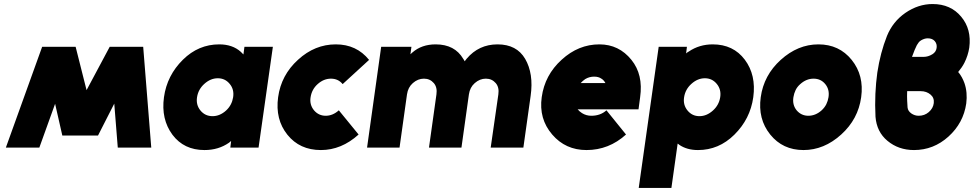

<svg xmlns="http://www.w3.org/2000/svg" viewBox="-20 -732 4828 952"><path d="M289 -60H466L355 -500H189ZM9 0H175L355 -500H189ZM564 0H730L690 -500H524ZM289 -60H466L690 -500H524Z M1192 -500 1187 -462Q1184 -465 1180.5 -468.5Q1177 -472 1174 -475Q1133 -512 1067 -512Q964 -512 887 -436Q808 -358 793 -250Q778 -141 835 -64Q892 12 994 12Q1063 12 1115 -24Q1118 -26 1120.5 -28.5Q1123 -31 1126 -33L1122 0H1262L1333 -500ZM1060 -344Q1096 -344 1119 -316Q1130 -303 1134.5 -286.5Q1139 -270 1136 -250Q1133 -231 1124.5 -214.5Q1116 -198 1101 -184Q1070 -156 1034 -156Q997 -156 974 -184Q951 -212 957 -250Q963 -289 993 -316Q1024 -344 1060 -344Z M1645 -512Q1541 -512 1458 -436Q1374 -360 1359 -250Q1344 -140 1405 -64Q1466 12 1571 12Q1673 12 1758 -65L1660 -185Q1630 -158 1595 -158Q1560 -158 1537 -185Q1514 -213 1520 -250Q1526 -289 1555 -315Q1585 -342 1621 -342Q1657 -342 1679 -315L1810 -435Q1748 -512 1645 -512Z M2575 0 2611 -256Q2619 -312 2612 -358Q2605 -404 2584 -440Q2542 -512 2447 -512Q2354 -512 2294 -441Q2292 -438 2289 -434.5Q2286 -431 2284 -428Q2283 -431 2281 -434Q2279 -437 2277 -440Q2235 -512 2140 -512Q2071 -512 2025 -472Q2023 -470 2020 -467.5Q2017 -465 2015 -463L2020 -500H1870L1800 0H1961L1998 -264Q2003 -299 2027 -320Q2052 -342 2082 -342Q2112 -342 2131 -320Q2149 -299 2144 -264L2107 0H2268L2305 -264Q2310 -299 2334 -320Q2359 -342 2389 -342Q2419 -342 2438 -320Q2456 -299 2451 -264L2413 0Z M3146 -190 3154 -250Q3170 -362 3111 -435Q3049 -512 2952 -512Q2848 -512 2765 -436Q2681 -360 2666 -250Q2651 -143 2718 -65Q2784 12 2888 12Q2999 12 3084 -65L2987 -185Q2957 -158 2912 -158Q2887 -158 2866 -171Q2860 -175 2854.5 -179.5Q2849 -184 2844 -190ZM2926 -352Q2948 -352 2962 -342Q2974 -335 2982 -320H2859Q2870 -332 2882 -340Q2902 -352 2926 -352Z M3386 -500 3382 -467Q3385 -470 3388.5 -472.5Q3392 -475 3396 -477Q3448 -512 3514 -512Q3616 -512 3673 -436Q3730 -360 3715 -250Q3700 -142 3621 -64Q3544 12 3441 12Q3386 12 3348 -14Q3346 -16 3344 -17.5Q3342 -19 3340 -20L3309 200H3147L3246 -500ZM3448 -156Q3484 -156 3515 -184Q3545 -211 3551 -250Q3557 -288 3534 -316Q3511 -344 3475 -344Q3439 -344 3408 -316Q3378 -289 3372 -250Q3366 -212 3389 -184Q3412 -156 3448 -156Z M4038 -512Q3936 -512 3851 -435Q3767 -359 3752 -250Q3737 -142 3799 -65Q3861 12 3964 12Q4066 12 4151 -65Q4235 -141 4250 -250Q4265 -358 4203 -435Q4141 -512 4038 -512ZM4014 -342Q4050 -342 4072 -315Q4094 -288 4088 -250Q4085 -231 4077 -215Q4069 -199 4054 -185Q4024 -158 3988 -158Q3953 -158 3930 -185Q3908 -212 3914 -250Q3917 -269 3925 -285.5Q3933 -302 3948 -315Q3978 -342 4014 -342Z M4604 -712Q4533 -712 4469 -668Q4407 -625 4378 -554Q4345 -471 4330 -372Q4323 -322 4320.5 -267Q4318 -212 4321 -153Q4327 -78 4380 -34Q4435 12 4512 12Q4609 12 4683 -55Q4757 -122 4771 -219Q4778 -274 4762 -320Q4757 -334 4749.5 -348Q4742 -362 4731 -375Q4740 -386 4748 -397.5Q4756 -409 4762 -421Q4780 -457 4786 -496Q4798 -587 4746 -649Q4694 -712 4604 -712ZM4580 -542Q4603 -542 4615 -528Q4627 -514 4624 -494Q4621 -474 4603 -463Q4582 -450 4559 -450H4502Q4508 -467 4515 -484Q4522 -501 4526 -508Q4530 -515 4535 -521.5Q4540 -528 4547 -532Q4564 -542 4580 -542ZM4478 -280H4545Q4574 -280 4594 -263Q4613 -247 4610 -221Q4607 -195 4585 -176Q4564 -158 4535 -158Q4515 -158 4498 -170Q4490 -176 4485.5 -183Q4481 -190 4480 -199Q4479 -213 4478 -233Q4477 -253 4478 -280Z"/></svg>

Font: Unageo
Style: Black-Italic
Weight: 900
Designer: Richard Sepsi
Foundry: Richard Sepsi
Version: Version 2.000